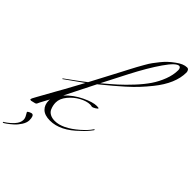

<svg xmlns="http://www.w3.org/2000/svg" viewBox="-524 -1550 2062 2062"><g transform="rotate(45 507.0 -519.0)"><path d="M442 -648Q524 -716 585.5 -771.5Q647 -827 716.5 -902Q786 -977 831 -1043.5Q876 -1110 906 -1188.5Q936 -1267 936 -1340Q936 -1357 929 -1368.5Q922 -1380 910 -1380Q865 -1380 776 -1251.5Q687 -1123 588 -932ZM556 -406Q542 -410 528 -410Q476 -410 411.5 -375.5Q347 -341 298.5 -282Q250 -223 250 -164Q250 -118 270 -74Q282 -48 311.5 -32Q341 -16 384 -16Q499 -16 644 -142Q711 -201 742 -248Q746 -254 750 -254Q754 -254 754 -251Q754 -248 752 -244Q706 -182 656 -138Q500 18 344 18Q263 18 222.5 -21Q182 -60 182 -128L184 -144Q174 -126 158 -96L131 -46Q120 -26 116 -14Q110 -4 98 -1.5Q86 1 69 5.5Q52 10 50 10Q34 10 34 3Q34 -10 60 -54L168 -248Q178 -262 328 -538Q124 -391 123 -392Q120 -392 120 -396Q120 -400 126 -404Q307 -535 342 -564L516 -894Q525 -911 555 -969Q585 -1027 597.5 -1049Q610 -1071 637.5 -1120Q665 -1169 685 -1195.5Q705 -1222 734 -1259Q786 -1325 858 -1376Q927 -1428 982 -1428Q1000 -1428 1008 -1413Q1016 -1398 1016 -1384Q1016 -1218 867 -1033Q817 -971 772 -923Q728 -875 660 -814Q576 -738 426 -616L254 -274Q331 -355 430.5 -402.5Q530 -450 588 -450Q620 -450 620 -443.5Q620 -437 595.5 -421.5Q571 -406 556 -406ZM154 100Q186 100 186 172Q185 209 158.5 250.5Q132 292 98.5 321.5Q65 351 37.5 370.5Q10 390 4 390Q-2 390 -2 386Q-2 382 -0.5 381Q1 380 5 378Q9 376 12 374Q61 342 99.5 299Q138 256 138 212Q138 186 121 158.5Q104 131 104 128Q104 119 125 109.5Q146 100 154 100Z"/></g></svg>

Font: Miama
Style: Regular
Weight: 400
Italic angle: 16.5°
Designer: Linus Romer
Foundry: Linus Romer
Version: 0.32